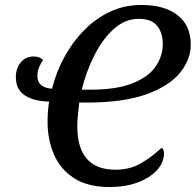

<svg xmlns="http://www.w3.org/2000/svg" viewBox="-20 -745 790 775"><path d="M423 10Q335 10 279.5 -25.5Q224 -61 198 -121Q172 -181 172 -253Q172 -274 173.5 -294Q175 -314 178 -335Q118 -336 81 -359.5Q44 -383 44 -434Q44 -469 63.5 -493Q83 -517 117 -517Q139 -517 154 -503Q145 -490 138 -474.5Q131 -459 131 -438Q131 -391 190 -387Q207 -455 240.5 -516Q274 -577 320.5 -624Q367 -671 425 -698Q483 -725 551 -725Q644 -725 697 -683.5Q750 -642 750 -565Q750 -504 706 -450.5Q662 -397 569.5 -364Q477 -331 329 -331H300Q297 -309 294.5 -281.5Q292 -254 292 -236Q292 -60 446 -60Q504 -60 547.5 -85Q591 -110 633 -149Q642 -141 642 -127Q642 -89 613.5 -58Q585 -27 535.5 -8.5Q486 10 423 10ZM345 -383Q451 -383 515.5 -409Q580 -435 608.5 -477Q637 -519 637 -567Q637 -613 614 -641Q591 -669 540 -669Q486 -669 441 -629.5Q396 -590 362.5 -525Q329 -460 310 -383Z"/></svg>

Font: Noto Serif SemiCondensed Medium
Style: Italic
Weight: 500
Width: 4
Italic angle: -12°
Designer: Monotype Design Team
Foundry: Monotype Imaging Inc.
Version: Version 2.013